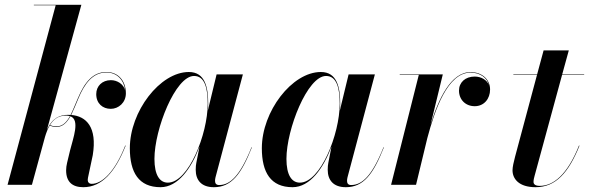

<svg xmlns="http://www.w3.org/2000/svg" viewBox="-20 -770 2454 800"><path d="M503.5 -163 502 -164C458.5 -53 405 -4 362 -4C351.5 -4 345.5 -11 345.5 -20C345.5 -22 346 -26.5 346.5 -29L366.5 -123.5C385.5 -240 340 -286 276.5 -291C286 -310 295.5 -333 306 -358.5C333 -424 367.5 -468 423.5 -468C467.5 -468 496.5 -436.5 501.5 -394C494.5 -419.5 468.5 -436 442 -436C406 -436 381 -411.5 381 -378C381 -338.5 408 -316.5 441.5 -316.5C474 -316.5 504.5 -342.5 504.5 -381C504.5 -432 473.5 -470 423.5 -470C367 -470 332.5 -427.5 304 -359.5C293 -334 284 -310.5 274 -291C271 -291.5 268 -291.5 264.5 -291.5C231.5 -291.5 198 -280.5 175.5 -228.5L319 -750H121V-748H212L11.5 0H113L167.5 -199.5C172.5 -216 178.5 -233 187.5 -247.5C193 -244 203.5 -241 215.5 -241C241 -241.5 258 -258 273.5 -285.5C314 -270 285 -195.5 272 -143.5L259.5 -91.5C257 -82.5 255.5 -69 255.5 -60.5C255.5 -12 281.5 10 327 10C403.5 10 459.5 -52 503.5 -163ZM255 -288.5C261 -288.5 266.5 -287.5 271.5 -286C257 -260 240.5 -243.5 215.5 -243.5C202.5 -243.5 194.5 -246 188.5 -249.5C202 -271.5 222.5 -288.5 255 -288.5Z M847.5 -337C847.5 -405 835 -470 767 -470C646.5 -470 521 -305.5 521 -152.5C521 -51.5 558 10 649 10C722 10 777.5 -69.5 811 -158.5V-158L798 -91.5C796.5 -84.5 795.5 -75 795.5 -62.5C795.5 -20 818.5 10 871 10C944 10 985 -43.5 1029.5 -156L1028 -156.5C980 -36 938 1 893 1C881 1 876 -6 876 -16C876 -20.5 876.5 -26 878 -31.5L992 -460H882.5L846 -309.5C847 -319 847.5 -328.5 847.5 -337ZM845.5 -338C845.5 -210.5 765 -9 679.5 -9C645 -9 623.5 -41 623.5 -108C623.5 -231.5 711 -453.5 788.5 -453.5C833 -453.5 845.5 -403 845.5 -338Z M1397.5 -337C1397.5 -405 1385 -470 1317 -470C1196.5 -470 1071 -305.5 1071 -152.5C1071 -51.5 1108 10 1199 10C1272 10 1327.5 -69.5 1361 -158.5V-158L1348 -91.5C1346.5 -84.5 1345.5 -75 1345.5 -62.5C1345.5 -20 1368.5 10 1421 10C1494 10 1535 -43.5 1579.5 -156L1578 -156.5C1530 -36 1488 1 1443 1C1431 1 1426 -6 1426 -16C1426 -20.5 1426.5 -26 1428 -31.5L1542 -460H1432.5L1396 -309.5C1397 -319 1397.5 -328.5 1397.5 -337ZM1395.5 -338C1395.5 -210.5 1315 -9 1229.5 -9C1195 -9 1173.5 -41 1173.5 -108C1173.5 -231.5 1261 -453.5 1338.5 -453.5C1383 -453.5 1395.5 -403 1395.5 -338Z M1725 -458 1609.5 0H1713.5L1760.5 -194.5C1791.5 -311.5 1845 -467.5 1940.5 -467.5C1981.5 -467.5 2009.5 -445.5 2017.5 -415C2009 -437 1985 -451 1958 -451C1918.5 -451 1892.5 -426.5 1892.5 -392.5C1892.5 -355 1919.5 -327.5 1958 -327.5C1997 -327.5 2022 -358.5 2022 -397C2022 -438 1990 -469.5 1940.5 -469.5C1858.5 -469.5 1806.5 -356.5 1774 -250L1825 -460H1645.5V-458Z M2394.5 -163 2392.5 -163.5C2344 -42 2286 4.5 2229 4.5C2212 4.5 2203 -1.5 2203 -12C2203 -21 2205.5 -30.5 2207.5 -37.5L2322 -458H2414V-460H2322.5L2350 -560H2245L2218 -460H2119V-458H2217.5L2126 -116.5C2120.5 -96.5 2115.5 -73.5 2115.5 -60.5C2115.5 -25 2142 10 2211.5 10C2295.5 10 2349 -50.5 2394.5 -163Z"/></svg>

Font: Bodoni* 96pt Medium
Style: Italic
Weight: 500
Italic angle: -13°
Version: Version 2.3